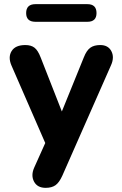

<svg xmlns="http://www.w3.org/2000/svg" viewBox="-20 -716 589 925"><path d="M401 -611H151Q106 -611 106 -653Q106 -696 151 -696H401Q445 -696 445 -653Q445 -611 401 -611ZM200 189Q160 189 144 159Q128 129 145 91L198 -27L35 -401Q18 -441 36 -470Q54 -499 102 -499Q130 -499 146.5 -486Q163 -473 176 -439L278 -179L384 -440Q397 -473 415 -486Q433 -499 463 -499Q501 -499 516.5 -469.5Q532 -440 515 -402L280 131Q265 164 247 176.5Q229 189 200 189Z"/></svg>

Font: Nunito ExtraBold
Style: Regular
Weight: 800
Designer: Vernon Adams
Foundry: Vernon Adams
Version: Version 3.602